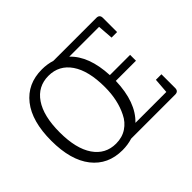

<svg xmlns="http://www.w3.org/2000/svg" viewBox="-155 -1002 1274 1274"><g transform="rotate(-45 482.0 -365.0)"><path d="M835 -343H646Q640 -148 541 -54H831L839 -160H891V-31Q891 0 860 0H447Q402 14 353 14Q217 14 139.5 -84.5Q62 -183 62 -365Q62 -547 139.5 -645.5Q217 -744 353 -744Q402 -744 447 -730H850Q881 -730 881 -699V-566H829L821 -675H541Q636 -586 645 -398H835ZM353 -47Q411 -47 454 -75.5Q497 -104 520 -152Q566 -243 566 -365Q566 -518 509.5 -600.5Q453 -683 353.5 -683Q254 -683 197.5 -600.5Q141 -518 141 -365Q141 -212 197.5 -129.5Q254 -47 353 -47Z"/></g></svg>

Font: Fauna One
Style: Regular
Weight: 400
Version: Version 1.001